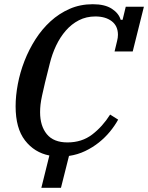

<svg xmlns="http://www.w3.org/2000/svg" viewBox="-20 -730 702 910"><path d="M214 7Q143 -7 98.5 -64.5Q54 -122 54 -226Q54 -276 64.5 -331.5Q75 -387 96 -441Q117 -495 148 -543.5Q179 -592 219.5 -629Q260 -666 310 -688Q360 -710 420 -710Q477 -710 510 -688.5Q543 -667 552 -636H561L576 -698H662L609 -486H523L535 -536Q537 -544 538 -551Q539 -558 539 -565Q539 -607 509.5 -629.5Q480 -652 432 -652Q389 -652 354 -634Q319 -616 292 -585Q265 -554 246 -514Q227 -474 216 -429Q202 -375 193.5 -339Q185 -303 179.5 -277.5Q174 -252 172 -234Q170 -216 170 -198Q170 -133 202 -94Q234 -55 300 -55Q368 -55 417 -92.5Q466 -130 502 -187L540 -163Q524 -134 501 -106Q478 -78 448.5 -54.5Q419 -31 383.5 -14Q348 3 307 9L269 160H176Z"/></svg>

Font: IBM Plex Serif Medium
Style: Italic
Weight: 500
Italic angle: -14°
Designer: Mike Abbink, Paul van der Laan, Pieter van Rosmalen
Foundry: Bold Monday
Version: Version 2.5